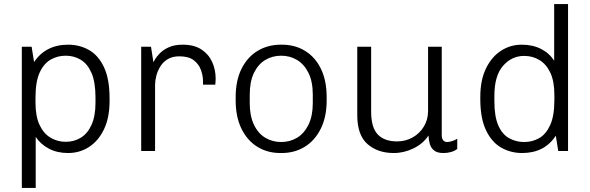

<svg xmlns="http://www.w3.org/2000/svg" viewBox="-20 -740 2893 941"><path d="M87 181V-511H135L147 -436Q175 -478 217 -499.5Q259 -521 314 -521Q370 -521 416 -495Q462 -469 489.5 -411Q517 -353 517 -258V-245Q517 -163 489.5 -106Q462 -49 416 -19.5Q370 10 314 10Q260 10 219.5 -11.5Q179 -33 155 -69V181ZM302 -45Q343 -45 376 -65Q409 -85 428.5 -128Q448 -171 448 -236V-262Q448 -338 428.5 -382.5Q409 -427 376 -447Q343 -467 302 -467Q262 -467 228.5 -448Q195 -429 174.5 -384.5Q154 -340 154 -263V-236Q154 -170 174 -127.5Q194 -85 228 -65Q262 -45 302 -45Z M672 0V-511H720L732 -435Q732 -436 739.5 -449Q747 -462 763.5 -479Q780 -496 807.5 -508.5Q835 -521 876 -521Q931 -521 966.5 -498Q1002 -475 1019.5 -437Q1037 -399 1037 -354Q1037 -344 1036 -335.5Q1035 -327 1035 -325H975V-342Q975 -368 965 -396.5Q955 -425 930 -444.5Q905 -464 859 -464Q825 -464 802 -450Q779 -436 765.5 -414Q752 -392 746 -368Q740 -344 740 -325V0Z M1354 10Q1291 10 1241.5 -20.5Q1192 -51 1163.5 -109Q1135 -167 1135 -248V-263Q1135 -346 1164 -403.5Q1193 -461 1243 -491Q1293 -521 1356 -521H1362Q1426 -521 1475.5 -490.5Q1525 -460 1553 -402.5Q1581 -345 1581 -263V-248Q1581 -167 1552 -109Q1523 -51 1473.5 -20.5Q1424 10 1360 10ZM1358 -44Q1401 -44 1436 -65Q1471 -86 1492 -129Q1513 -172 1513 -235V-276Q1513 -340 1492 -382.5Q1471 -425 1436 -446Q1401 -467 1358 -467Q1315 -467 1280 -446Q1245 -425 1224.5 -382.5Q1204 -340 1204 -276V-235Q1204 -172 1224.5 -129Q1245 -86 1280 -65Q1315 -44 1358 -44Z M1910 10Q1831 10 1781 -34Q1731 -78 1731 -175V-511H1799V-193Q1799 -115 1831.5 -81Q1864 -47 1926 -47Q1968 -47 2002.5 -66.5Q2037 -86 2057.5 -120Q2078 -154 2078 -196V-511H2145V-78Q2145 -60 2152.5 -52Q2160 -44 2171 -44Q2182 -44 2196 -48.5Q2210 -53 2221 -60V-10Q2208 0 2190.5 5Q2173 10 2153 10Q2123 10 2107.5 -2.5Q2092 -15 2086.5 -34.5Q2081 -54 2080 -76Q2054 -36 2007 -13Q1960 10 1910 10Z M2539 10Q2483 10 2436.5 -16.5Q2390 -43 2362 -101.5Q2334 -160 2334 -254V-265Q2334 -347 2361.5 -404Q2389 -461 2435 -491Q2481 -521 2537 -521Q2591 -521 2632 -500Q2673 -479 2696 -442V-720H2764V0H2716L2704 -75Q2677 -33 2635.5 -11.5Q2594 10 2539 10ZM2549 -44Q2589 -44 2622.5 -63Q2656 -82 2676.5 -127Q2697 -172 2697 -249V-275Q2697 -342 2677 -384Q2657 -426 2623.5 -446Q2590 -466 2549 -466Q2488 -466 2445.5 -417.5Q2403 -369 2403 -270V-244Q2403 -168 2422.5 -124.5Q2442 -81 2475.5 -62.5Q2509 -44 2549 -44Z"/></svg>

Font: Chivo Medium ExtraLight
Style: Regular
Weight: 250
Version: Version 2.002